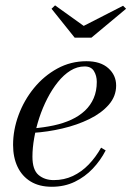

<svg xmlns="http://www.w3.org/2000/svg" viewBox="-20 -704 502 734"><path d="M178 10Q130 10 97 -10.2Q64 -30.5 47 -66.5Q30 -102.5 30 -150Q30 -207.5 51 -264.2Q72 -321 110 -367.5Q148 -414 199.2 -442Q250.5 -470 310.5 -470Q364.5 -470 394.2 -443.2Q424 -416.5 424 -377Q424 -336 396 -303.8Q368 -271.5 321.5 -248.8Q275 -226 218.5 -212.8Q162 -199.5 105 -196V-213Q148 -216.5 185.2 -224.5Q222.5 -232.5 252.8 -246.5Q283 -260.5 304.8 -281Q326.5 -301.5 338.2 -328.8Q350 -356 350 -391Q350 -414.5 339.2 -432.2Q328.5 -450 303.5 -450Q275 -450 249.2 -434Q223.5 -418 201.2 -390.2Q179 -362.5 161 -327.5Q143 -292.5 130.2 -253.8Q117.5 -215 110.8 -176.8Q104 -138.5 104 -105Q104 -55 127.2 -35.2Q150.5 -15.5 185.5 -15.5Q225 -15.5 258.5 -31.2Q292 -47 319 -75Q346 -103 366.5 -139.5L384 -129Q364.5 -91 334.8 -59.5Q305 -28 265.8 -9Q226.5 10 178 10ZM265.5 -560 177 -670.5 190.5 -683.5 300 -605 450.5 -682 462 -670.5 329.5 -560Z"/></svg>

Font: Bodoni Moda 11pt
Style: Italic
Weight: 400
Italic angle: -13°
Version: Version 2.004